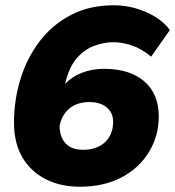

<svg xmlns="http://www.w3.org/2000/svg" viewBox="-20 -698 664 728"><path d="M282 10Q209 10 152.5 -19Q96 -48 64.5 -102Q33 -156 33 -233Q33 -318 57.5 -398Q82 -478 130 -541Q178 -604 248.5 -641Q319 -678 411 -678Q455 -678 496 -666Q537 -654 570.5 -633Q604 -612 624 -584L553 -483Q516 -514 479 -526Q442 -538 410 -538Q374 -538 336.5 -524Q299 -510 270 -476Q241 -442 227 -380Q252 -407 290.5 -422Q329 -437 375 -437Q472 -437 527 -389.5Q582 -342 582 -257Q582 -183 545 -122Q508 -61 441 -25.5Q374 10 282 10ZM296 -130Q330 -130 355.5 -143Q381 -156 395 -180Q409 -204 409 -236Q409 -270 385 -290.5Q361 -311 319 -311Q272 -311 243 -286.5Q214 -262 206 -221Q206 -179 228.5 -154.5Q251 -130 296 -130Z"/></svg>

Font: Gantari ExtraBold
Style: Italic
Weight: 800
Italic angle: -10°
Designer: Anugrah Pasau
Foundry: Lafontype
Version: Version 1.000